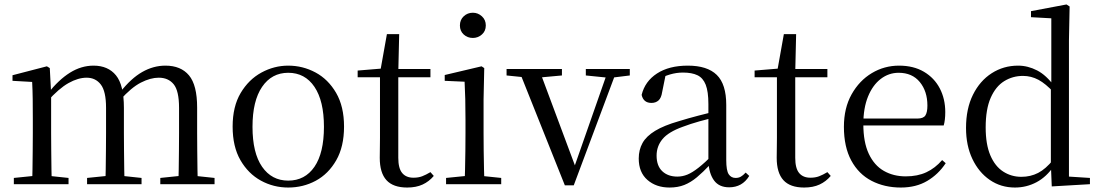

<svg xmlns="http://www.w3.org/2000/svg" viewBox="-20 -825 4928 860"><path d="M42 0V-28L150 -39H183L287 -28V0ZM124 0Q125 -24 125.5 -65Q126 -106 126.5 -150.5Q127 -195 127 -229V-290Q127 -341 126.5 -381Q126 -421 124 -458L36 -463V-488L190 -528L203 -520L209 -406V-403V-229Q209 -195 209.5 -150.5Q210 -106 210.5 -65Q211 -24 212 0ZM370 0V-28L478 -39H511L614 -28V0ZM452 0Q453 -24 453.5 -64.5Q454 -105 454.5 -149.5Q455 -194 455 -229V-342Q455 -416 431.5 -446.5Q408 -477 368 -477Q330 -477 287 -453Q244 -429 192 -371L183 -406H194Q243 -468 293.5 -499.5Q344 -531 399 -531Q464 -531 499.5 -487.5Q535 -444 535 -342V-229Q535 -194 535.5 -149.5Q536 -105 536.5 -64.5Q537 -24 538 0ZM698 0V-28L804 -39H837L941 -28V0ZM778 0Q780 -24 780.5 -64.5Q781 -105 781.5 -149.5Q782 -194 782 -229V-342Q782 -418 758 -447.5Q734 -477 691 -477Q654 -477 611 -455Q568 -433 518 -377L507 -413H519Q567 -474 617 -502.5Q667 -531 721 -531Q790 -531 826.5 -487.5Q863 -444 863 -343V-229Q863 -194 863.5 -149.5Q864 -105 864.5 -64.5Q865 -24 866 0Z M1271 15Q1205 15 1148.5 -16Q1092 -47 1057 -107.5Q1022 -168 1022 -258Q1022 -348 1058 -408.5Q1094 -469 1151 -500Q1208 -531 1271 -531Q1336 -531 1393 -500.5Q1450 -470 1485.5 -409Q1521 -348 1521 -258Q1521 -168 1486 -107Q1451 -46 1394.5 -15.5Q1338 15 1271 15ZM1271 -16Q1346 -16 1388.5 -78Q1431 -140 1431 -257Q1431 -373 1388.5 -436Q1346 -499 1271 -499Q1197 -499 1154 -436Q1111 -373 1111 -257Q1111 -140 1154 -78Q1197 -16 1271 -16Z M1723 -479V-516H1908V-479ZM1804 15Q1741 15 1711 -18Q1681 -51 1681 -118Q1681 -142 1681.5 -161Q1682 -180 1682 -207V-479H1582V-509L1703 -519L1683 -504L1713 -672H1768L1764 -501V-489V-118Q1764 -71 1781.5 -50Q1799 -29 1832 -29Q1854 -29 1871 -35.5Q1888 -42 1908 -54L1923 -37Q1902 -12 1873 1.5Q1844 15 1804 15Z M1978 0V-28L2088 -39H2119L2225 -28V0ZM2061 0Q2062 -24 2063 -65Q2064 -106 2064.5 -150.5Q2065 -195 2065 -229V-289Q2065 -340 2064 -381Q2063 -422 2061 -459L1972 -463V-489L2137 -528L2149 -520L2146 -380V-229Q2146 -195 2146.5 -150.5Q2147 -106 2148 -65Q2149 -24 2150 0ZM2098 -655Q2074 -655 2057 -670.5Q2040 -686 2040 -711Q2040 -736 2057 -752Q2074 -768 2098 -768Q2121 -768 2138.5 -752Q2156 -736 2156 -711Q2156 -686 2138.5 -670.5Q2121 -655 2098 -655Z M2510 5 2302 -516H2394L2563 -63H2546L2552 -76L2706 -516H2745L2550 5ZM2249 -487V-516H2497V-487L2388 -477H2347ZM2604 -487V-516H2801V-487L2720 -477H2703Z M2979 15Q2919 15 2880 -19Q2841 -53 2841 -115Q2841 -154 2858 -184.5Q2875 -215 2914.5 -239Q2954 -263 3020 -282Q3062 -295 3108 -307Q3154 -319 3194 -328V-303Q3154 -293 3113 -281.5Q3072 -270 3038 -257Q2974 -234 2947.5 -202Q2921 -170 2921 -128Q2921 -82 2946.5 -58Q2972 -34 3014 -34Q3037 -34 3059 -43Q3081 -52 3109 -74Q3137 -96 3175 -134L3184 -87H3160Q3129 -54 3101.5 -31Q3074 -8 3045 3.5Q3016 15 2979 15ZM3246 14Q3201 14 3178.5 -16.5Q3156 -47 3153 -100V-103V-359Q3153 -415 3141 -445.5Q3129 -476 3104 -488Q3079 -500 3039 -500Q3010 -500 2981 -491.5Q2952 -483 2919 -465L2962 -492L2946 -413Q2942 -386 2929.5 -375Q2917 -364 2898 -364Q2862 -364 2854 -400Q2869 -461 2923 -496Q2977 -531 3061 -531Q3148 -531 3190.5 -489.5Q3233 -448 3233 -355V-108Q3233 -61 3244 -44.5Q3255 -28 3275 -28Q3288 -28 3298 -33.5Q3308 -39 3320 -52L3336 -37Q3320 -11 3297.5 1.5Q3275 14 3246 14Z M3501 -479V-516H3686V-479ZM3582 15Q3519 15 3489 -18Q3459 -51 3459 -118Q3459 -142 3459.5 -161Q3460 -180 3460 -207V-479H3360V-509L3481 -519L3461 -504L3491 -672H3546L3542 -501V-489V-118Q3542 -71 3559.5 -50Q3577 -29 3610 -29Q3632 -29 3649 -35.5Q3666 -42 3686 -54L3701 -37Q3680 -12 3651 1.5Q3622 15 3582 15Z M4015 15Q3942 15 3884 -15Q3826 -45 3793 -106Q3760 -167 3760 -257Q3760 -341 3794.5 -402.5Q3829 -464 3885 -497.5Q3941 -531 4007 -531Q4072 -531 4118.5 -503.5Q4165 -476 4189.5 -429Q4214 -382 4214 -323Q4214 -287 4207 -263H3799V-294H4089Q4116 -294 4125 -308Q4134 -322 4134 -352Q4134 -416 4100 -457.5Q4066 -499 4005 -499Q3961 -499 3925 -471.5Q3889 -444 3868 -392.5Q3847 -341 3847 -269Q3847 -188 3871.5 -136Q3896 -84 3939 -59.5Q3982 -35 4037 -35Q4090 -35 4129.5 -53.5Q4169 -72 4200 -108L4216 -94Q4183 -44 4133 -14.5Q4083 15 4015 15Z M4526 15Q4463 15 4413.5 -19Q4364 -53 4335.5 -113Q4307 -173 4307 -252Q4307 -338 4338 -400.5Q4369 -463 4422 -497Q4475 -531 4540 -531Q4584 -531 4625.5 -509.5Q4667 -488 4703 -438H4712L4700 -411Q4664 -450 4631.5 -467.5Q4599 -485 4562 -485Q4516 -485 4478 -461.5Q4440 -438 4417.5 -387Q4395 -336 4395 -254Q4395 -178 4416 -129Q4437 -80 4473.5 -56.5Q4510 -33 4555 -33Q4596 -33 4630 -50.5Q4664 -68 4698 -110L4711 -82H4701Q4668 -33 4623 -9Q4578 15 4526 15ZM4691 10 4687 -89V-92V-431L4689 -440V-743L4598 -748V-775L4757 -805L4771 -796L4768 -644V-34L4862 -28V0Z"/></svg>

Font: Noto Serif SC ExtraLight
Style: Regular
Weight: 400
Version: Version 2.002-H1;hotconv 1.1.0;makeotfexe 2.6.0